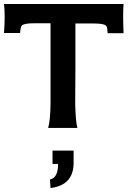

<svg xmlns="http://www.w3.org/2000/svg" viewBox="-25 -643 641 965"><path d="M345 114V175Q345 288 229 302L226 259Q267 251 267 181H239V114ZM596 -476H516L514 -497Q513 -510 506 -515Q495 -525 445 -525H354V-301L353 -122Q355 -32 364 0H217Q228 -38 229 -122V-301V-526H146Q94 -526 84 -514Q78 -506 76 -477H-5Q2 -568 -5 -623H596Q592 -575 596 -476Z"/></svg>

Font: GFS Neohellenic Rg
Style: Bold
Weight: 700
Designer: Designed by Takis Katsoulidis and George D. Matthiopoulos.
Foundry: Designed by Takis Katsoulidis and George D. Matthiopoulos.
Version: Version 1.0